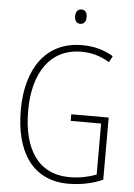

<svg xmlns="http://www.w3.org/2000/svg" viewBox="-61 -956 705 1012"><g transform="rotate(5 292.0 -450.5)"><path d="M329 -911C307 -911 298 -893 298 -873C298 -851 308 -835 328 -835C349 -835 359 -850 359 -874C359 -894 351 -911 329 -911ZM323 -356V-321H484V-51C445 -36 395 -25 343 -25C176 -25 95 -153 95 -355C95 -553 181 -689 348 -689C397 -689 446 -678 497 -647L514 -680C461 -712 407 -724 348 -724C156 -724 56 -572 56 -355C56 -138 147 10 339 10C400 10 466 -2 521 -27V-356Z"/></g></svg>

Font: Noto Sans Ethiopic Condensed ExtraLight
Style: Regular
Weight: 200
Width: 3
Designer: Monotype Design Team
Foundry: Monotype Imaging Inc.
Version: Version 2.102